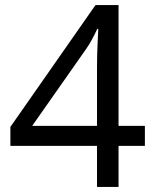

<svg xmlns="http://www.w3.org/2000/svg" viewBox="-20 -738 612 758"><path d="M552 -162V-241H448V-718H357L21 -237V-162H363V0H448V-162ZM363 -466V-241H107L321 -546C335 -566 353 -599 364 -624H368C366 -580 363 -535 363 -466Z"/></svg>

Font: Noto Sans Osage
Style: Regular
Weight: 400
Designer: Monotype Design Team
Foundry: Monotype Imaging Inc.
Version: Version 2.002